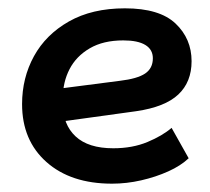

<svg xmlns="http://www.w3.org/2000/svg" viewBox="-20 -430 505 461"><path d="M249 11Q150 11 91.5 -41Q33 -93 33 -180Q33 -243 61.5 -295Q90 -347 145.5 -378.5Q201 -410 280 -410Q363 -410 401.5 -373.5Q440 -337 440 -283Q440 -233 408 -203Q376 -173 307 -163L90 -133V-213L268 -236Q310 -241 328.5 -253.5Q347 -266 347 -290Q347 -311 329 -322Q311 -333 276 -333Q228 -333 195.5 -314Q163 -295 147 -264Q131 -233 131 -196V-180Q131 -131 161.5 -102.5Q192 -74 252 -74Q298 -74 334 -89Q370 -104 392 -123L433 -50Q414 -32 384 -18.5Q354 -5 319 3Q284 11 249 11Z"/></svg>

Font: Rokkitt SemiBold
Style: Italic
Weight: 600
Italic angle: -9°
Designer: Vernon Adams
Foundry: Vernon Adams
Version: Version 3.103